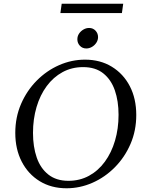

<svg xmlns="http://www.w3.org/2000/svg" viewBox="-20 -1000 784 1030"><path d="M436 -680Q518 -680 580 -642Q642 -604 676.5 -537.5Q711 -471 711 -383Q711 -299 680 -227.5Q649 -156 596 -102.5Q543 -49 476 -19.5Q409 10 337 10Q255 10 193 -28Q131 -66 96.5 -133Q62 -200 62 -287Q62 -371 93 -442.5Q124 -514 177 -567.5Q230 -621 297 -650.5Q364 -680 436 -680ZM347 -30Q408 -30 457.5 -57Q507 -84 542.5 -132.5Q578 -181 597 -245.5Q616 -310 616 -384Q616 -458 596 -515.5Q576 -573 534 -606.5Q492 -640 426 -640Q365 -640 315.5 -613Q266 -586 230.5 -538Q195 -490 176 -425.5Q157 -361 157 -287Q157 -213 177 -155Q197 -97 239.5 -63.5Q282 -30 347 -30ZM443 -740Q422 -740 408.5 -754.5Q395 -769 395 -789Q395 -806 404 -819.5Q413 -833 427.5 -841.5Q442 -850 458 -850Q479 -850 492.5 -835.5Q506 -821 506 -801Q506 -785 497 -771Q488 -757 473.5 -748.5Q459 -740 443 -740ZM311 -980H641L634 -930H304Z"/></svg>

Font: Brygada 1918
Style: Italic
Weight: 400
Italic angle: -8°
Designer: Mateusz Machalski | Borys Kosmynka | Przemek Hoffer
Foundry: NIEPODLEGLA 2018
Version: Version 3.006